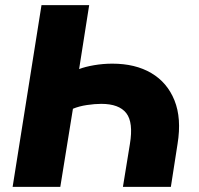

<svg xmlns="http://www.w3.org/2000/svg" viewBox="-20 -725 771 745"><path d="M29 0 141 -705H326L287 -457Q310 -466 345 -472Q380 -478 416 -478Q505 -478 567 -441.5Q629 -405 657 -335.5Q685 -266 669 -167L643 0H457L484 -166Q498 -250 470 -286Q442 -322 373 -322Q348 -322 317.5 -317.5Q287 -313 263 -303L214 0Z"/></svg>

Font: Nunito Sans 11pt Black
Style: Italic
Weight: 900
Italic angle: -9°
Version: Version 3.101;gftools[0.9.27]